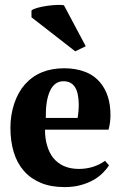

<svg xmlns="http://www.w3.org/2000/svg" viewBox="-20 -743 484 774"><path d="M419.4 -76.7Q409.7 -61 394 -45.4Q378.4 -29.8 356.4 -17.3Q334.5 -4.9 305.4 3.2Q276.4 11.2 240.2 11.2Q185.1 11.2 144.3 -5.9Q103.5 -22.9 76.2 -54.2Q48.8 -85.4 35.4 -129.6Q22 -173.8 22 -228Q22 -279.3 37.4 -325.4Q52.7 -371.6 80.6 -402.8Q138.2 -467.8 238.8 -467.8Q285.2 -467.8 322.5 -453.6Q359.9 -439.5 384.8 -409.2Q404.3 -385.7 414.8 -353.3Q425.3 -320.8 425.3 -278.3Q425.3 -248 417.5 -220.2H161.6Q161.1 -202.6 163.6 -186Q166 -169.4 170.4 -154.8Q174.8 -140.1 180.9 -128.2Q187 -116.2 193.8 -107.4Q230.5 -62 297.9 -62Q327.1 -62 354.2 -70.3Q381.3 -78.6 403.3 -94.7ZM235.8 -415.5Q217.3 -415.5 203.6 -405.3Q189.9 -395 181.2 -375.7Q172.4 -356.4 168.2 -329.1Q164.1 -301.8 164.6 -267.6H293Q297.9 -298.3 297.4 -325.2Q296.9 -344.7 293.7 -361.3Q290.5 -377.9 283.4 -389.9Q276.4 -401.9 264.6 -408.7Q252.9 -415.5 235.8 -415.5ZM325.7 -556.6 283.2 -536.1 106.9 -673.3V-700.7Q112.8 -706.5 131.6 -711.7Q150.4 -716.8 171.6 -719.7Q192.9 -722.7 211.9 -723.1Q231 -723.6 237.8 -721.7Z"/></svg>

Font: PT Astra Serif
Style: Bold
Weight: 700
Designer: A.Korolkova, I. Chaeva
Foundry: ParaType Ltd
Version: Version 1.002